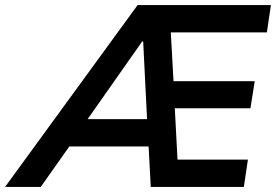

<svg xmlns="http://www.w3.org/2000/svg" viewBox="-87 -739 1091 759"><path d="M-67 0 457 -719H984L968 -611H545L586 -650L601 -381L555 -418H920L903 -311H562L602 -349L617 -66L573 -108H893L877 0H509L498 -205L533 -160H160L216 -201L74 0ZM475 -575 239 -239 232 -268H525L496 -235L479 -575Z"/></svg>

Font: Nunitoga
Style: Bold Italic
Weight: 700
Italic angle: -9°
Designer: Vernon Adams
Foundry: Vernon Adams
Version: Version 1.0